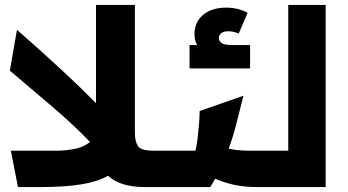

<svg xmlns="http://www.w3.org/2000/svg" viewBox="-20 -760 1413 780"><path d="M53 0 24 -148H219Q241 -148 278.5 -154Q316 -160 346 -183Q281 -251 195 -324.5Q109 -398 20 -473L49 -639Q155 -546 234.5 -472Q314 -398 370 -341V-740H528V-221Q528 -185 540.5 -166.5Q553 -148 601 -148H614V0H571Q515 0 478 -12.5Q441 -25 419 -46Q377 -22 309.5 -11Q242 0 142 0Z M750 -482V-577H781Q777 -584 773.5 -595Q770 -606 770 -620Q770 -670 805 -699.5Q840 -729 899 -729Q947 -729 986 -708L950 -624Q940 -628 929.5 -630.5Q919 -633 907 -633Q888 -633 878.5 -625Q869 -617 869 -606Q869 -594 880 -585.5Q891 -577 925 -577H996V-482ZM614 0V-148H774Q779 -166 782.5 -195.5Q786 -225 788.5 -256Q791 -287 791 -309L969 -371Q954 -311 940.5 -258Q927 -205 909 -156Q945 -148 988 -148H1050V0H1028Q970 0 927.5 -10Q885 -20 854 -34Q845 -17 834 0Z M1050 0V-148H1151V-740H1303V0Z"/></svg>

Font: Readex Pro bold
Style: Bold
Weight: 700
Designer: Bonnie Shaver-Troup, Thomas Jockin
Foundry: Lexend
Version: Version 1.200; ttfautohint (v1.8.3)